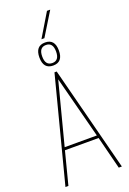

<svg xmlns="http://www.w3.org/2000/svg" viewBox="-200 -1158 818 1222"><g transform="rotate(-20 209.0 -547.0)"><path d="M18 0 202 -710H217L400 0H379L323 -221H95L38 0ZM100 -240H318L209 -660ZM210 -753Q144 -753 144 -831Q144 -909 210 -909Q276 -909 276 -831Q276 -753 210 -753ZM210 -770Q257 -770 257 -831Q257 -892 210 -892Q163 -892 163 -831Q163 -770 210 -770ZM196 -936 291 -1094H313L216 -936Z"/></g></svg>

Font: Georama SemiCondensed Thin
Style: Regular
Weight: 100
Width: 4
Designer: Jean-Baptiste Levee
Foundry: Production Type
Version: Version 1.000